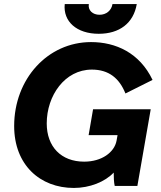

<svg xmlns="http://www.w3.org/2000/svg" viewBox="-20 -919 798 949"><path d="M345 10C423 10 499 -20 542 -66C542 -41 543 -18 547 0H659L725 -379H440L418 -251H561L556 -223C545 -166 483 -120 396 -120C282 -120 211 -194 211 -309C211 -446 300 -575 434 -575C518 -575 570 -532 600 -457L734 -524C670 -658 552 -711 430 -711C216 -711 50 -529 50 -296C50 -104 178 10 345 10ZM468 -752C570 -752 640 -804 656 -899H536C531 -867 505 -846 472 -846C438 -846 414 -868 419 -899H300C291 -813 359 -752 468 -752Z"/></svg>

Font: Fixel Display
Style: Bold Italic
Weight: 700
Italic angle: -10°
Designer: AlfaBravo + MacPaw
Foundry: Kyrylo Tkachov, Marchela Mozhyna, Serhii Makarenko, Maria Weinstein, Zakhar Kryvoshyya
Version: Version 1.210;Glyphs 3.2 (3217)